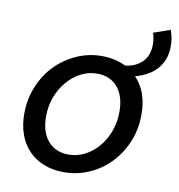

<svg xmlns="http://www.w3.org/2000/svg" viewBox="-77 -732 759 814"><g transform="rotate(10 302.5 -324.5)"><path d="M251 12Q202 12 163.5 -3.5Q125 -19 98 -47.5Q71 -76 57 -115.5Q43 -155 43 -203Q43 -267 66 -322Q89 -377 128 -416.5Q167 -456 218 -478.5Q269 -501 325 -501Q383 -501 429 -478Q475 -484 502 -511.5Q529 -539 529 -587Q529 -613 521 -636L593 -661Q600 -641 602.5 -625.5Q605 -610 605 -592Q605 -559 595 -534Q585 -509 568 -491Q551 -473 528 -460.5Q505 -448 478 -441Q533 -384 533 -286Q533 -221 510 -166.5Q487 -112 448 -72Q409 -32 358 -10Q307 12 251 12ZM258 -65Q294 -65 326.5 -81.5Q359 -98 384 -127Q409 -156 424 -195.5Q439 -235 439 -281Q439 -348 407 -386Q375 -424 318 -424Q282 -424 249.5 -407.5Q217 -391 191.5 -361.5Q166 -332 151 -292.5Q136 -253 136 -208Q136 -141 168.5 -103Q201 -65 258 -65Z"/></g></svg>

Font: Source Code Pro Medium
Style: Italic
Weight: 500
Italic angle: -11°
Monospace: yes
Designer: Paul D. Hunt, Teo Tuominen
Foundry: Adobe Systems Incorporated
Version: Version 1.050;PS 1.000;hotconv 16.6.51;makeotf.lib2.5.65220